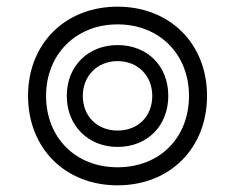

<svg xmlns="http://www.w3.org/2000/svg" viewBox="-20 -545 704 575"><path d="M332 10C489 10 600 -101 600 -258C600 -414 489 -525 332 -525C175 -525 64 -414 64 -258C64 -101 175 10 332 10ZM118 -258C118 -382 207 -472 332 -472C458 -472 546 -382 546 -258C546 -132 458 -44 332 -44C207 -44 118 -132 118 -258ZM180 -258C180 -169 244 -105 332 -105C422 -105 484 -169 484 -258C484 -347 422 -410 332 -410C244 -410 180 -347 180 -258ZM228 -258C228 -318 272 -362 332 -362C393 -362 436 -318 436 -258C436 -196 393 -154 332 -154C272 -154 228 -196 228 -258Z"/></svg>

Font: TPK Tissa Web Medium
Style: Regular
Weight: 500
Designer: Jacques Le Bailly, Suppakit Chalermlarp | Katatrad Co.,Ltd.
Foundry: Jacques Le Bailly, Cadson Demak Co.,Ltd.
Version: Version 5.000;Glyphs 3.1.2 (3151)